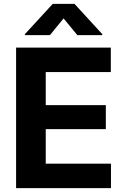

<svg xmlns="http://www.w3.org/2000/svg" viewBox="-20 -974 652 994"><path d="M63.3 0V-727.5H553.7V-600.8H216.8V-429.7H527.9V-305.3H216.8V-126.8H554.5V0ZM380.5 -792 309.2 -878.7 238.3 -792H109V-797.3L252.9 -953.9H365.8L509.4 -797.3V-792Z"/></svg>

Font: GitLab Sans
Style: Regular
Weight: 400
Designer: Rasmus Andersson
Foundry: Modifications by GitLab B.V., manufactured by rsms
Version: Version 4.000;git-c8fb6b7